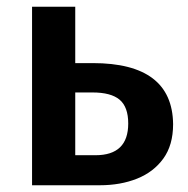

<svg xmlns="http://www.w3.org/2000/svg" viewBox="-20 -549 557 569"><path d="M276 0H75V-529H203V-362H255Q491 -362 493 -181Q493 -119 464 -79Q435 -39 386 -19.5Q337 0 276 0ZM263 -89Q360 -89 360 -183Q360 -232 334.5 -253.5Q309 -275 254 -275H203V-89Z"/></svg>

Font: Trujillo Medium
Style: Regular
Weight: 500
Designer: Fira Sans original fonts by bBox Type GmbH, Carrois Corporate GbR, & Edenspiekermann AG / Changes by Cristiano Sobral
Foundry: Fira Sans original fonts by bBox Type GmbH, Carrois Corporate GbR, & Edenspiekermann AG / Changes by Cristiano Sobral
Version: Version 4.301;October 17, 2021;FontCreator 14.0.0.2814 64-bi